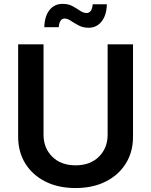

<svg xmlns="http://www.w3.org/2000/svg" viewBox="-20 -955 776 986"><path d="M368.2 10.7Q279.3 10.7 212.9 -22.7Q146.5 -56.2 109.9 -115.5Q73.2 -174.8 73.2 -252.4V-727.5H203.6V-263.2Q203.6 -194.8 248.3 -150.4Q293 -106 368.2 -106Q443.4 -106 488 -150.4Q532.7 -194.8 532.7 -263.2V-727.5H663.1V-252.4Q663.1 -174.8 626.2 -115.5Q589.4 -56.2 522.9 -22.7Q456.5 10.7 368.2 10.7ZM435.1 -812.5Q406.2 -812.5 383.8 -824.5Q361.3 -836.4 343.8 -848.1Q326.2 -859.9 312 -859.9Q297.4 -859.9 290 -846.9Q282.7 -834 281.7 -815.4H207.5Q209 -871.1 233.9 -903.1Q258.8 -935.1 301.8 -935.1Q331.5 -935.1 352.8 -923.3Q374 -911.6 391.1 -899.9Q408.2 -888.2 424.8 -888.2Q452.1 -888.2 456.1 -933.1H528.8Q527.3 -876.5 501.7 -844.5Q476.1 -812.5 435.1 -812.5Z"/></svg>

Font: Inter-SemiBold
Style: Regular
Weight: 600
Designer: Rasmus Andersson
Foundry: rsms
Version: Version 4.000;git-a52131595